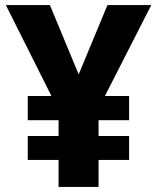

<svg xmlns="http://www.w3.org/2000/svg" viewBox="-20 -734 618 754"><path d="M289 -442 402 -714H574L392 -357H487V-262H367V-200H487V-106H367V0H210V-106H89V-200H210V-262H89V-357H182L3 -714H176Z"/></svg>

Font: Noto Sans Myanmar ExtraBold
Style: Regular
Weight: 800
Designer: Monotype Design Team
Foundry: Monotype Imaging Inc.
Version: Version 2.107; ttfautohint (v1.8.4.7-5d5b)